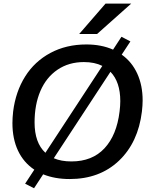

<svg xmlns="http://www.w3.org/2000/svg" viewBox="-20 -967 847 1049"><path d="M412.6 -781.2 556.6 -947.3H696.8L510.3 -781.2ZM168.9 -298.3Q168.9 -187 228 -132.3L539.1 -606.9Q497.1 -627.9 438.5 -627.9Q355.5 -627.9 293.9 -585.9Q232.4 -543.9 200.7 -469.7Q168.9 -395.5 168.9 -298.3ZM583.5 -574.7 273.9 -102.5Q314 -85 370.1 -85Q483.9 -85 550.8 -156.7Q617.7 -228.5 633.3 -357.9Q637.2 -389.2 637.2 -414.6Q637.2 -519.5 583.5 -574.7ZM360.4 11.2Q279.8 11.2 215.8 -14.6L166 61.5L117.2 36.6L167.5 -40Q108.9 -79.1 78.4 -143.8Q47.9 -208.5 47.9 -294.4Q47.9 -322.8 51.8 -357.9Q65.4 -466.3 117.2 -548.8Q168.9 -631.3 255.4 -677.7Q341.8 -724.1 451.7 -724.1Q534.2 -724.1 597.7 -695.8L643.6 -766.1L692.4 -740.7L645 -668.5Q700.7 -628.9 730 -564.7Q759.3 -500.5 759.3 -418.5Q759.3 -391.6 755.4 -357.9Q734.9 -188.5 629.6 -88.6Q524.4 11.2 360.4 11.2Z"/></svg>

Font: Muli
Style: Semi-BoldItalic
Weight: 600
Italic angle: -7°
Designer: Vernon Adams
Foundry: newtypography
Version: Version 2.0; ttfautohint (v1.00rc1.2-2d82) -l 8 -r 50 -G 200